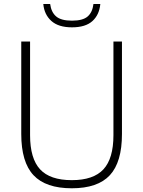

<svg xmlns="http://www.w3.org/2000/svg" viewBox="-20 -952 732 980"><path d="M346.5 9Q213.5 9 151 -57.8Q88.5 -124.5 88.5 -268V-740H133.5V-262Q133.5 -143 184.5 -87.8Q235.5 -32.5 346.5 -32.5Q457 -32.5 508 -87.8Q559 -143 559 -262V-740H602.5V-268Q602.5 -124.5 540.8 -57.8Q479 9 346.5 9ZM347.5 -812.5Q278.5 -812.5 242.2 -845Q206 -877.5 201 -931.5H236Q241.5 -889.5 266.8 -868Q292 -846.5 347.5 -846.5Q403 -846.5 427.5 -868Q452 -889.5 457 -931.5H492Q487 -876.5 451.8 -844.5Q416.5 -812.5 347.5 -812.5Z"/></svg>

Font: Encode Sans XLt
Style: Regular
Weight: 200
Designer: Multiple Designers
Foundry: Impallari Type
Version: Version 3.002; ttfautohint (v1.8.3) -l 8 -r 50 -G 200 -x 14 